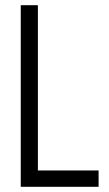

<svg xmlns="http://www.w3.org/2000/svg" viewBox="-20 -720 420 740"><path d="M96 0V-63H360V0ZM60 0V-700H126V0Z"/></svg>

Font: Akshar Light
Style: Regular
Weight: 300
Designer: Tall Chai
Foundry: Tall Chai
Version: Version 1.100